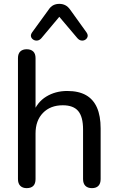

<svg xmlns="http://www.w3.org/2000/svg" viewBox="-20 -967 612 994"><path d="M118 7Q97 7 85 -5Q73 -17 73 -40V-666Q73 -689 85 -700.5Q97 -712 118 -712Q140 -712 152 -700.5Q164 -689 164 -666V-381H151Q172 -438 219.5 -467Q267 -496 328 -496Q387 -496 425 -474.5Q463 -453 482 -410Q501 -367 501 -302V-40Q501 -17 489.5 -5Q478 7 456 7Q434 7 422 -5Q410 -17 410 -40V-297Q410 -362 385 -392Q360 -422 305 -422Q241 -422 202.5 -382.5Q164 -343 164 -276V-40Q164 7 118 7ZM194 -769Q184 -758 172.5 -757Q161 -756 152 -762Q143 -768 140.5 -777.5Q138 -787 146 -799L231 -916Q242 -933 256 -940Q270 -947 287 -947Q304 -947 318 -940Q332 -933 344 -916L428 -799Q436 -787 433.5 -777.5Q431 -768 422.5 -762Q414 -756 402.5 -757Q391 -758 381 -769L287 -880Z"/></svg>

Font: Nunito ExtraLight Medium
Style: Regular
Weight: 500
Version: Version 3.602